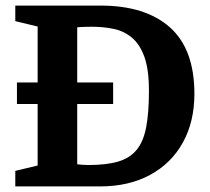

<svg xmlns="http://www.w3.org/2000/svg" viewBox="-20 -668 752 688"><path d="M34.8 0V-55.7L114.9 -74.9V-572.9L34.8 -592.3V-648H340.2Q501 -648 588.8 -570Q676.6 -492 676.6 -331.8Q676.6 -231.9 635.2 -157.1Q593.7 -82.3 517.5 -41.1Q441.4 0 338.4 0ZM297.1 -76.7Q361.2 -76.7 403.2 -89Q445.1 -101.3 469.5 -130.9Q493.9 -160.4 503.8 -212.2Q513.7 -263.9 513.7 -342.9Q513.7 -419.3 497.3 -464.5Q480.9 -509.7 452.3 -533.4Q423.7 -557.1 386.7 -564.6Q349.6 -572.2 308.8 -572.2Q294.7 -572.2 281.6 -571.7Q268.5 -571.3 256.7 -570.3V-79.3Q264.3 -78.2 275.4 -77.5Q286.6 -76.7 297.1 -76.7ZM40.7 -295.4V-372.6H385.4V-295.4Z"/></svg>

Font: Faustina Light
Style: Regular
Weight: 300
Designer: Alfonso Garcia
Foundry: http://www.omnibus-type.com
Version: Version 1.200